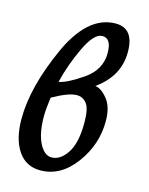

<svg xmlns="http://www.w3.org/2000/svg" viewBox="-117 -826 722 930"><g transform="rotate(15 243.5 -361.0)"><path d="M151.4 -407.2Q192.4 -414.1 268.8 -466.6Q345.2 -519 345.2 -603Q345.2 -676.8 299.8 -676.8Q258.3 -676.8 215.8 -587.2Q173.3 -497.6 151.4 -407.2ZM212.9 -44.9Q256.3 -44.9 290 -95.5Q323.7 -146 323.7 -247.6Q323.7 -318.8 304.2 -343.5Q284.7 -368.2 254.9 -368.2Q213.4 -368.2 134.3 -323.2Q126 -264.2 126 -229Q126 -144 151.1 -94.5Q176.3 -44.9 212.9 -44.9ZM175.8 29.8Q103.5 29.8 64 -29.1Q24.4 -87.9 24.4 -189Q24.4 -346.7 115.2 -549.3Q206.1 -752 347.2 -752Q438.5 -751.5 438.5 -633.3Q438.5 -511.7 328.6 -434.1Q358.4 -431.2 390.1 -392.6Q421.9 -354 421.9 -281.7Q421.9 -164.6 349.9 -67.4Q277.8 29.8 175.8 29.8Z"/></g></svg>

Font: Kelvinch
Style: Bold Italic
Weight: 700
Italic angle: -10°
Designer: Paul James Miller
Foundry: High-Logic / Made with FontCreator
Version: Version 3.30 September 23, 2016